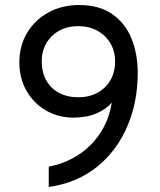

<svg xmlns="http://www.w3.org/2000/svg" viewBox="-20 -732 637 764"><path d="M174 12V-69Q234.5 -80 287.2 -112.8Q340 -145.5 376.5 -198.8Q413 -252 425 -324Q404 -298.5 364.8 -281.2Q325.5 -264 272 -264Q211 -264 162.2 -292.8Q113.5 -321.5 85.2 -371.2Q57 -421 57 -484Q57 -550 88 -601.5Q119 -653 172.8 -682.5Q226.5 -712 295 -712Q374.5 -712 426.2 -676.2Q478 -640.5 503 -579.2Q528 -518 528 -441Q528 -326 486.5 -229Q445 -132 365.8 -68Q286.5 -4 174 12ZM292 -345Q335 -345 368 -363Q401 -381 419.5 -413.2Q438 -445.5 438 -488Q438 -528.5 419 -560.2Q400 -592 367 -610Q334 -628 292 -628Q248.5 -628 215.8 -610Q183 -592 164.5 -560.2Q146 -528.5 146 -488Q146 -445 163.8 -412.8Q181.5 -380.5 214.2 -362.8Q247 -345 292 -345Z"/></svg>

Font: Overpass
Style: Regular
Weight: 400
Designer: Delve Withrington, Dave Bailey, Thomas Jockin
Foundry: Delve Fonts LLC
Version: Version 4.000